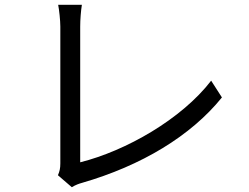

<svg xmlns="http://www.w3.org/2000/svg" viewBox="-20 -764 1040 802"><path d="M222 -32 280 18C296 8 311 3 322 0C571 -72 777 -196 907 -357L862 -427C738 -266 506 -134 315 -86C315 -137 315 -558 315 -653C315 -682 318 -719 322 -744H223C227 -724 232 -679 232 -653C232 -558 232 -143 232 -81C232 -61 229 -48 222 -32Z"/></svg>

Font: Noto Sans HK
Style: Regular
Weight: 400
Designer: Ryoko NISHIZUKA 西塚涼子 (kana, bopomofo & ideographs); Paul D. Hunt (Latin, Greek & Cyrillic); Sandoll Communications 산돌커뮤니
Foundry: Adobe
Version: Version 2.004;hotconv 1.0.118;makeotfexe 2.5.65603